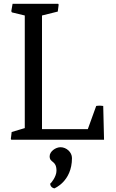

<svg xmlns="http://www.w3.org/2000/svg" viewBox="-20 -749 623 1029"><path d="M38.1 -4.4 40.5 0H537.6L533.2 -181.2C511.2 -184.6 495.6 -181.2 495.6 -181.2L450.7 -57.1H205.1V-666L289.6 -687L294.4 -724.1L292 -728.5H47.4L40.5 -689L43.9 -682.6L112.8 -666V-62.5L42.5 -41.5ZM246.1 88.4C246.1 126 282.7 108.4 282.7 166.5C282.7 198.7 251.5 235.4 249 235.4C249 235.4 248 254.9 271 260.7C271 260.7 365.7 224.1 365.7 98.1C365.7 66.4 335.9 40 304.2 40C277.8 40 246.1 63 246.1 88.4Z"/></svg>

Font: Trykker
Style: Regular
Weight: 400
Designer: Magnus Gaarde
Foundry: Magnus Gaarde
Version: Version 1.001